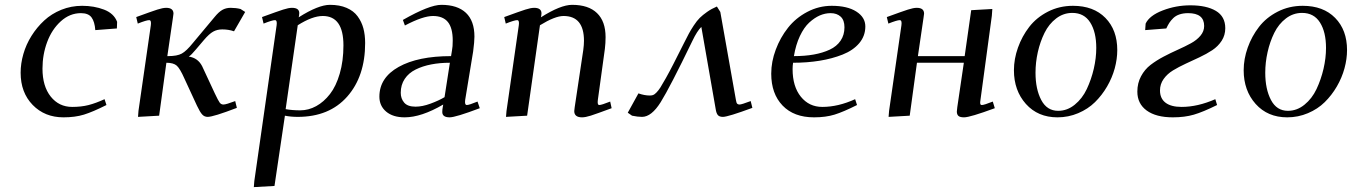

<svg xmlns="http://www.w3.org/2000/svg" viewBox="-20 -476 5562 790"><path d="M64.9 -176.8Q64.9 -214.8 76.2 -253.9Q87.4 -293 109.6 -328.4Q131.8 -363.8 161.9 -391.6Q191.9 -419.4 232.4 -435.8Q272.9 -452.1 317.9 -452.1Q367.2 -452.1 408 -436.5Q448.7 -420.9 461.9 -386.2L460.9 -358.9L372.1 -352.1Q369.6 -386.7 356.7 -404.3Q343.8 -421.9 313 -421.9Q267.1 -421.9 230.2 -388.4Q193.4 -355 174.1 -303.2Q154.8 -251.5 154.8 -193.8Q154.8 -121.1 188.7 -78.6Q222.7 -36.1 276.9 -36.1Q314.5 -36.1 344.2 -43.7Q374 -51.3 410.2 -67.9L418 -43.9Q361.8 -15.6 325.4 -4.4Q289.1 6.8 241.2 6.8Q164.1 6.8 114.5 -44.2Q64.9 -95.2 64.9 -176.8Z M540.5 -405.8Q604.5 -429.2 627.2 -436.5Q649.9 -443.8 663.6 -443.8Q693.8 -443.8 693.8 -419.9Q693.8 -418.9 691.4 -401.9L668.5 -245.1H671.9Q709 -245.1 728 -255.6Q747.1 -266.1 773.4 -298.8L862.8 -405.8Q879.4 -426.3 894.5 -435.1Q909.7 -443.8 928.7 -443.8Q950.7 -443.8 969.7 -439L988.8 -426.8L942.9 -347.2Q920.9 -355 894.5 -355Q873.5 -355 857.2 -345.9Q840.8 -336.9 818.8 -311L785.6 -272Q767.1 -249.5 756.8 -243.2Q793.9 -237.8 811.5 -204.1L863.8 -91.8Q877.9 -62 883.8 -54Q889.6 -45.9 899.4 -45.9Q910.2 -45.9 947.8 -60.1L954.6 -32.2Q857.9 4.9 834.5 4.9Q820.8 4.9 811.8 -5.1Q802.7 -15.1 790.5 -41L738.8 -152.8Q720.7 -193.8 707.3 -205.8Q693.8 -217.8 664.6 -217.8L634.8 0L547.9 4.9L549.8 -20L600.6 -372.1Q603.5 -393.1 593.8 -393.1Q582.5 -393.1 546.9 -378.9Z M1024.4 293.9 1026.4 269 1118.2 -372.1Q1121.1 -393.1 1111.3 -393.1Q1100.1 -393.1 1064.5 -378.9L1058.1 -405.8Q1122.1 -429.2 1144.8 -436.5Q1167.5 -443.8 1181.2 -443.8Q1211.4 -443.8 1211.4 -421.9Q1211.4 -416 1210.4 -411.1L1209 -404.8Q1290 -456.1 1337.4 -456.1Q1377.4 -456.1 1406.2 -443.6Q1435.1 -431.2 1451.4 -408.9Q1467.8 -386.7 1475.1 -359.6Q1482.4 -332.5 1482.4 -298.8Q1482.4 -162.1 1408.7 -78.6Q1335 4.9 1205.1 4.9Q1176.3 4.9 1152.3 0L1109.4 289.1ZM1155.3 -26.9Q1182.6 -22 1215.3 -22Q1249.5 -22 1281 -39.3Q1312.5 -56.6 1337.6 -88.9Q1362.8 -121.1 1377.9 -173.1Q1393.1 -225.1 1393.1 -289.1Q1393.1 -410.2 1308.1 -410.2Q1265.1 -410.2 1205.1 -372.1Z M1541 -78.1Q1541 -156.2 1620.4 -200.7Q1699.7 -245.1 1835.9 -245.1L1839.8 -269Q1842.8 -283.7 1842.8 -309.1Q1842.8 -360.8 1822.8 -385.5Q1802.7 -410.2 1761.7 -410.2Q1720.2 -410.2 1646 -371.1L1637.7 -394Q1746.6 -456.1 1795.9 -456.1Q1862.3 -456.1 1897.2 -423.1Q1932.1 -390.1 1932.1 -325.2Q1932.1 -304.7 1926.8 -264.2L1894 -64.9Q1891.1 -43.9 1900.9 -43.9Q1910.2 -43.9 1944.8 -58.1L1954.1 -30.8Q1854.5 6.8 1830.1 6.8Q1799.8 6.8 1799.8 -15.1Q1799.8 -25.4 1801.8 -35.2L1803.7 -45.9Q1713.4 6.8 1645 6.8Q1596.7 6.8 1568.8 -16.8Q1541 -40.5 1541 -78.1ZM1628.9 -94.2Q1628.9 -70.3 1643.1 -53.7Q1657.2 -37.1 1689.9 -37.1Q1717.8 -37.1 1751.5 -49.6Q1785.2 -62 1809.1 -76.2L1831.1 -217.8Q1789.6 -217.8 1754.2 -210.9Q1718.8 -204.1 1690.2 -189.9Q1661.6 -175.8 1645.3 -151.4Q1628.9 -127 1628.9 -94.2Z M2054.7 -405.8Q2118.7 -429.2 2141.4 -436.5Q2164.1 -443.8 2177.7 -443.8Q2208 -443.8 2208 -420.9Q2208 -416 2207 -411.1L2205.6 -404.8Q2286.6 -456.1 2334 -456.1Q2401.4 -456.1 2436.5 -422.1Q2471.7 -388.2 2471.7 -323.2Q2471.7 -298.8 2468.8 -274.9L2439.9 -64.9Q2437 -43.9 2445.8 -43.9Q2455.1 -43.9 2490.7 -58.1L2496.6 -30.8Q2433.1 -7.3 2410.9 -0.2Q2388.7 6.8 2375 6.8Q2342.8 6.8 2342.8 -19Q2342.8 -23.4 2344.7 -35.2L2379.9 -270Q2382.8 -291.5 2382.8 -308.1Q2382.8 -410.2 2298.8 -410.2Q2263.7 -410.2 2201.7 -372.1L2148.9 0L2062 4.9L2064 -19L2114.7 -372.1Q2117.7 -393.1 2107.9 -393.1Q2096.7 -393.1 2061 -378.9Z M2563 -12.2 2606.9 -91.8Q2631.3 -83 2653.8 -83Q2661.6 -83 2667.2 -85Q2672.9 -86.9 2681.2 -95.5Q2689.5 -104 2697.3 -116.2Q2705.1 -128.4 2720 -155Q2734.9 -181.6 2751 -213.1Q2767.1 -244.6 2793.9 -297.9Q2807.6 -324.7 2814.2 -337.4Q2820.8 -350.1 2834.2 -370.6Q2847.7 -391.1 2859.4 -402.6Q2871.1 -414.1 2889.4 -427Q2907.7 -439.9 2929.7 -449.2L2943.8 -426.8L3007.8 -65.9Q3009.8 -52.7 3013.2 -49.3Q3016.6 -45.9 3022.9 -45.9Q3031.2 -45.9 3068.8 -60.1L3075.7 -32.2Q2975.1 4.9 2954.6 4.9Q2939.5 4.9 2933.3 -2.9Q2927.2 -10.7 2924.8 -26.9L2865.7 -365.2Q2848.6 -349.1 2828.6 -307.1Q2736.3 -116.2 2698.5 -55.7Q2660.6 4.9 2621.6 4.9Q2604 4.9 2580.6 0Z M3153.3 -172.9Q3153.3 -222.2 3171.9 -271.7Q3190.4 -321.3 3222.2 -361.6Q3253.9 -401.9 3301.5 -427Q3349.1 -452.1 3402.3 -452.1Q3466.3 -452.1 3503.4 -428.5Q3540.5 -404.8 3540.5 -367.2Q3540.5 -328.1 3515.4 -298.3Q3490.2 -268.6 3447 -251.5Q3403.8 -234.4 3352.5 -226.1Q3301.3 -217.8 3243.2 -217.8Q3241.2 -205.6 3241.2 -191.9Q3241.2 -120.1 3275.1 -78.1Q3309.1 -36.1 3363.3 -36.1Q3428.7 -36.1 3498.5 -67.9L3506.3 -43.9Q3450.2 -15.6 3413.8 -4.4Q3377.4 6.8 3329.6 6.8Q3246.6 6.8 3200 -41.7Q3153.3 -90.3 3153.3 -172.9ZM3246.6 -245.1Q3292 -245.1 3328.6 -251.7Q3365.2 -258.3 3394 -271.7Q3422.9 -285.2 3438.7 -308.6Q3454.6 -332 3454.6 -363.8Q3454.6 -393.1 3439 -407.5Q3423.3 -421.9 3397.5 -421.9Q3375 -421.9 3353 -412.4Q3331.1 -402.8 3309.6 -383.1Q3288.1 -363.3 3271.2 -327.6Q3254.4 -292 3246.6 -245.1Z M3628.9 -405.8Q3692.9 -429.2 3715.6 -436.5Q3738.3 -443.8 3752 -443.8Q3782.2 -443.8 3782.2 -419.9Q3782.2 -418.9 3779.8 -401.9L3756.8 -245.1H3949.2L3976.1 -434.1L4063 -439L4061 -411.1L4014.2 -64.9Q4012.2 -53.7 4013.4 -48.8Q4014.6 -43.9 4020 -43.9Q4029.3 -43.9 4064.9 -58.1L4073.2 -30.8Q3971.2 6.8 3946.8 6.8Q3930.2 6.8 3923.6 1Q3917 -4.9 3917 -17.1Q3917 -21.5 3918.9 -35.2L3945.8 -217.8H3752.9L3723.1 0L3636.2 4.9L3638.2 -20L3689 -372.1Q3691.9 -393.1 3682.1 -393.1Q3670.9 -393.1 3635.3 -378.9Z M4151.9 -187Q4151.9 -233.4 4168.5 -280Q4185.1 -326.7 4214.8 -365.2Q4244.6 -403.8 4291.7 -428Q4338.9 -452.1 4395 -452.1Q4479.5 -452.1 4528.3 -402.3Q4577.1 -352.5 4577.1 -270Q4577.1 -233.4 4566.7 -194.8Q4556.2 -156.2 4535.2 -120.1Q4514.2 -84 4485.4 -55.7Q4456.5 -27.3 4416.3 -10.3Q4376 6.8 4331.1 6.8Q4250.5 6.8 4201.2 -48.3Q4151.9 -103.5 4151.9 -187ZM4240.7 -176.8Q4240.7 -109.4 4264.2 -64.7Q4287.6 -20 4334 -20Q4371.1 -20 4402.1 -45.2Q4433.1 -70.3 4451.7 -109.6Q4470.2 -148.9 4480.5 -193.1Q4490.7 -237.3 4490.7 -278.8Q4490.7 -344.2 4465.8 -383.5Q4440.9 -422.9 4392.1 -422.9Q4355.5 -422.9 4325.7 -400.1Q4295.9 -377.4 4277.8 -340.8Q4259.8 -304.2 4250.2 -261.7Q4240.7 -219.2 4240.7 -176.8Z M4659.7 -99.1Q4659.7 -133.8 4674.8 -162.1Q4689.9 -190.4 4714.1 -209Q4738.3 -227.5 4767.6 -242.9Q4796.9 -258.3 4826.4 -271.5Q4856 -284.7 4880.1 -297.9Q4904.3 -311 4919.4 -329.1Q4934.6 -347.2 4934.6 -369.1Q4934.6 -421.9 4868.7 -421.9Q4848.6 -421.9 4833.3 -416.7Q4817.9 -411.6 4807.6 -401.6Q4797.4 -391.6 4791.3 -382.1Q4785.2 -372.6 4778.8 -358.9L4691.9 -352.1L4693.8 -378.9Q4709.5 -412.1 4764.2 -433.1Q4818.8 -454.1 4877.9 -454.1Q4944.3 -454.1 4982.9 -431.2Q5021.5 -408.2 5021.5 -359.9Q5021.5 -331.1 5006.6 -308.1Q4991.7 -285.2 4968 -269.5Q4944.3 -253.9 4915.8 -240.5Q4887.2 -227.1 4858.6 -213.9Q4830.1 -200.7 4806.4 -186.3Q4782.7 -171.9 4767.8 -150.9Q4752.9 -129.9 4752.9 -104Q4752.9 -70.8 4775.6 -53.5Q4798.3 -36.1 4841.8 -36.1Q4907.7 -36.1 4980.5 -67.9L4987.8 -43.9Q4929.7 -15.1 4892.1 -4.2Q4854.5 6.8 4805.7 6.8Q4736.8 6.8 4698.2 -21.2Q4659.7 -49.3 4659.7 -99.1Z M5097.2 -187Q5097.2 -233.4 5113.8 -280Q5130.4 -326.7 5160.2 -365.2Q5189.9 -403.8 5237.1 -428Q5284.2 -452.1 5340.3 -452.1Q5424.8 -452.1 5473.6 -402.3Q5522.5 -352.5 5522.5 -270Q5522.5 -233.4 5512 -194.8Q5501.5 -156.2 5480.5 -120.1Q5459.5 -84 5430.7 -55.7Q5401.9 -27.3 5361.6 -10.3Q5321.3 6.8 5276.4 6.8Q5195.8 6.8 5146.5 -48.3Q5097.2 -103.5 5097.2 -187ZM5186 -176.8Q5186 -109.4 5209.5 -64.7Q5232.9 -20 5279.3 -20Q5316.4 -20 5347.4 -45.2Q5378.4 -70.3 5397 -109.6Q5415.5 -148.9 5425.8 -193.1Q5436 -237.3 5436 -278.8Q5436 -344.2 5411.1 -383.5Q5386.2 -422.9 5337.4 -422.9Q5300.8 -422.9 5271 -400.1Q5241.2 -377.4 5223.1 -340.8Q5205.1 -304.2 5195.6 -261.7Q5186 -219.2 5186 -176.8Z"/></svg>

Font: Dehuti Alt
Style: Bold-Italic
Weight: 700
Version: Version 1.2